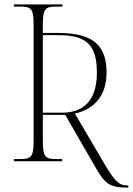

<svg xmlns="http://www.w3.org/2000/svg" viewBox="-20 -734 604 874"><path d="M558 120H564V110H558C518 110 498 83 455 11L321 -217C400 -235 465 -289 465 -404C465 -529 402 -584 245 -584H175V-619C175 -693 185 -704 235 -704H264V-714H43V-704H73C123 -704 133 -693 133 -619V-94C133 -20 122 -10 73 -10H43V0H263V-10H234C186 -10 175 -20 175 -94V-211H277L416 30C456 100 478 120 558 120ZM262 -221H175V-574H249C381 -574 421 -521 421 -403C421 -273 357 -221 262 -221Z"/></svg>

Font: Noto Serif Display SemiCondensed ExtraLight
Style: Regular
Weight: 200
Width: 4
Designer: Monotype Design Team
Foundry: Monotype Imaging Inc.
Version: Version 2.009